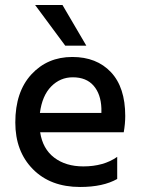

<svg xmlns="http://www.w3.org/2000/svg" viewBox="-20 -740 565 765"><path d="M447 -27Q391 5 299 5Q181 5 111 -66Q41 -137 41 -252Q41 -374 105 -443.5Q169 -513 268 -513Q365 -513 422 -452.5Q479 -392 479 -278Q479 -247 473 -213H140Q150 -147 196 -112Q242 -77 312 -77Q393 -77 447 -115ZM270 -432Q220 -432 184 -395.5Q148 -359 139 -290H384V-308Q382 -365 353 -398.5Q324 -432 270 -432ZM324 -558H240L120 -720H229Z"/></svg>

Font: Hind Siliguri Medium
Style: Regular
Weight: 500
Designer: Jyotish Sonowal
Foundry: Indian Type Foundry
Version: Version 1.001;PS 1.0;hotconv 1.0.86;makeotf.lib2.5.63406; tt